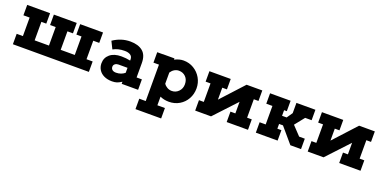

<svg xmlns="http://www.w3.org/2000/svg" viewBox="-16 -1306 4603 2320"><g transform="rotate(20 2285.0 -145.5)"><path d="M953 -134H1032V0H55V-134H135V-372H55V-506H349V-372H286V-134H470V-372H398V-506H692V-372H621V-134H802V-372H736V-506H1030V-372H953Z M1665 -134V0H1454V-27Q1420 -5 1394 3.5Q1368 12 1332 12Q1273 12 1229 -9Q1185 -30 1162 -67Q1139 -104 1139 -150Q1139 -222 1192 -266.5Q1245 -311 1338 -311Q1399 -311 1454 -299V-314Q1454 -351 1427 -369Q1400 -387 1354 -387Q1310 -387 1274.5 -378.5Q1239 -370 1206 -352L1159 -447Q1262 -517 1379 -517Q1481 -517 1539 -469.5Q1597 -422 1597 -318V-134ZM1343 -103Q1376 -103 1404.5 -113.5Q1433 -124 1454 -142V-206H1337Q1313 -206 1295 -192.5Q1277 -179 1277 -156Q1277 -132 1294 -117.5Q1311 -103 1343 -103Z M2323 -256Q2323 -183 2289.5 -122.5Q2256 -62 2196.5 -26.5Q2137 9 2062 9Q1999 9 1948 -15V96H2045V230H1715V96H1798V-372H1727V-506H1798V-507H1948V-491Q2008 -521 2062 -521Q2135 -521 2194.5 -485Q2254 -449 2288.5 -388.5Q2323 -328 2323 -256ZM2174 -255Q2174 -315 2139 -350.5Q2104 -386 2051 -386Q2020 -386 1993.5 -370Q1967 -354 1948 -325V-182Q1964 -157 1991.5 -141.5Q2019 -126 2051 -126Q2102 -126 2138 -163Q2174 -200 2174 -255Z M3078 -371H3018V-134H3078V0H2804V-134H2867V-283L2603 0H2399V-134H2461V-372H2398V-506H2672V-372H2612V-218L2876 -506H3078Z M3761 -372H3678L3579 -248L3687 -134H3760V0H3623L3457 -195H3407V-134H3459V0H3179V-134H3257V-372H3178V-506H3442V-372H3407V-300H3466L3517 -374V-506H3761Z M4525 -371H4465V-134H4525V0H4251V-134H4314V-283L4050 0H3846V-134H3908V-372H3845V-506H4119V-372H4059V-218L4323 -506H4525Z"/></g></svg>

Font: Arvo
Style: Bold
Weight: 700
Designer: Anton Koovit (Cyrillic Expansion: Cyreal)
Foundry: Anton Koovit, Yassin Baggar
Version: Version 3.000